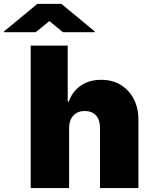

<svg xmlns="http://www.w3.org/2000/svg" viewBox="-107 -960 773 980"><path d="M245.7 -306.8V0H49.7V-727.3H238.6V-441.8H244.3Q262.8 -494 305.8 -523.3Q348.7 -552.6 409.1 -552.6Q467 -552.6 509.8 -526.3Q552.6 -500 576.2 -453.8Q599.8 -407.7 599.4 -348V0H403.4V-306.8Q403.8 -347.3 383.3 -370.4Q362.9 -393.5 325.3 -393.5Q289.4 -393.5 267.8 -370.4Q246.1 -347.3 245.7 -306.8ZM75.3 -795.5 144.9 -852.3 214.5 -795.5H376.4V-799.7L206 -940.3H83.8L-86.6 -799.7V-795.5Z"/></svg>

Font: Inter UI Black
Style: Regular
Weight: 900
Designer: Rasmus Andersson
Foundry: rsms
Version: 3.2;8d6f07862